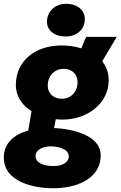

<svg xmlns="http://www.w3.org/2000/svg" viewBox="-44 -772 631 1005"><path d="M284 -146C411 -146 525 -229 525 -352C525 -392 512 -425 491 -451L567 -579H408C399 -563 390 -542 382 -519C349 -529 313 -534 278 -534C139 -534 39 -452 39 -328C39 -266 73 -220 121 -190L104 -89C30 -68 -26 -22 -24 56C-22 179 133 217 250 213C378 209 486 151 483 38C481 -62 341 -97 239 -102L248 -148C260 -147 272 -146 284 -146ZM243 97C177 99 142 77 142 45C142 16 171 -4 219 -6C252 -6 316 4 316 47C316 77 283 96 243 97ZM280 -255C240 -255 206 -280 206 -324C206 -379 246 -412 288 -412C330 -412 362 -386 362 -342C362 -292 328 -255 280 -255ZM300 -581C356 -581 400 -616 400 -672C400 -718 363 -752 301 -752C245 -752 202 -713 202 -658C202 -613 240 -581 300 -581Z"/></svg>

Font: Fixel Text 20240404 ExtraBold
Style: Italic
Weight: 800
Width: 4
Italic angle: -10°
Designer: AlfaBravo + MacPaw
Foundry: Kyrylo Tkachov, Marchela Mozhyna, Serhii Makarenko, Maria Weinstein, Zakhar Kryvoshyya
Version: Version 1.211;Glyphs 3.2 (3225)